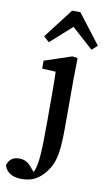

<svg xmlns="http://www.w3.org/2000/svg" viewBox="-185 -807 613 1098"><g transform="rotate(10 121.5 -258.0)"><path d="M23 241Q-10 241 -31 231.5Q-52 222 -63 208Q-74 194 -78 180Q-72 156 -55 142Q-38 128 -10 128Q17 128 35.5 140Q54 152 68 171L98 206L85 205H84L76 203Q84 191 89.5 179Q95 167 99 145Q104 122 106.5 87.5Q109 53 110 5Q111 -43 111 -108V-267Q111 -304 110.5 -334.5Q110 -365 109 -397L30 -401V-447L189 -500L219 -495L217 -369V-93Q217 -24 212.5 24Q208 72 196.5 106Q185 140 164 167Q139 202 105.5 221.5Q72 241 23 241ZM289 -556 123 -705H207L41 -556L9 -585L141 -757H189L321 -585Z"/></g></svg>

Font: Source Serif 4 Medium
Style: Regular
Weight: 500
Designer: Frank Grießhammer
Foundry: Adobe Systems Incorporated
Version: Version 4.004;hotconv 1.0.116;makeotfexe 2.5.65601